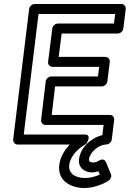

<svg xmlns="http://www.w3.org/2000/svg" viewBox="-20 -699 650 962"><path d="M99 -25 173 -629H557L551 -581H270C255 -581 243 -567 242 -556L221 -389C219 -374 232 -364 243 -364H477L471 -316H237C222 -316 210 -302 209 -291L186 -98C184 -83 197 -73 208 -73H499L493 -22C437 -9 383 40 376 98C370 145 409 165 441 165C452 165 464 162 473 159L480 176C457 186 429 193 409 193C352 193 322 167 327 127C332 82 375 41 412 22C412 22 444 -25 405 -25ZM46 0C45 11 53 25 68 25H330C305 51 282 86 277 127C267 205 332 243 403 243C443 243 491 228 524 206C533 200 541 186 536 174L511 114C504 96 487 99 477 105C466 112 457 115 447 115C430 115 425 109 426 98C430 66 470 29 508 25H512C523 25 538 15 540 0L552 -98C553 -109 546 -123 531 -123H239L256 -266H490C501 -266 516 -276 518 -291L530 -389C531 -400 523 -414 508 -414H274L289 -531H570C581 -531 596 -541 598 -556L610 -654C611 -665 603 -679 588 -679H154C143 -679 128 -669 126 -654Z"/></svg>

Font: Falling Sky
Style: ExtOuObl
Weight: 400
Designer: Paul D. Hunt
Foundry: Adobe Systems Incorporated
Version: Version 1.02